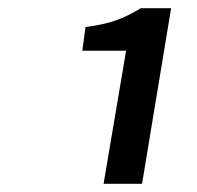

<svg xmlns="http://www.w3.org/2000/svg" viewBox="-20 -829 482 469"><path d="M288 -705H181L189 -763Q235 -769 264 -779.5Q293 -790 324 -809H398L327 -380H233Z"/></svg>

Font: Nebula Sans Semibold
Style: Regular
Weight: 600
Italic angle: -9°
Designer: Paul D. Hunt for Adobe (as Source Sans)
Foundry: Nebula Entertainment & Broadcasting LLC
Version: Version 1.010